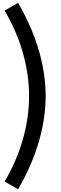

<svg xmlns="http://www.w3.org/2000/svg" viewBox="-20 -1179 431 1362"><path d="M12.5 108.8 108.8 163.8C220 -30 303.8 -256.2 303.8 -497.5C303.8 -738.8 220 -965 108.8 -1158.8L12.5 -1103.8C127.5 -910 186.2 -700 186.2 -497.5C186.2 -295 127.5 -85 12.5 108.8Z"/></svg>

Font: Basalte Marquee
Style: Regular
Weight: 400
Designer: Ange Degheest & Benjamin Gomez & Eugénie Bidaut
Foundry: Velvetyne Type Foundry
Version: Version 1.000;FEAKit 1.0